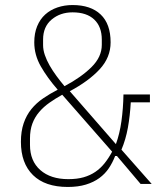

<svg xmlns="http://www.w3.org/2000/svg" viewBox="-20 -730 654 762"><path d="M444 -111H437Q427 -85 412 -62.5Q397 -40 374.5 -23.5Q352 -7 321 2.5Q290 12 249 12Q159 12 111 -35Q63 -82 63 -167Q63 -209 74 -241Q85 -273 104.5 -297Q124 -321 151 -339.5Q178 -358 209 -374Q168 -421 142 -466.5Q116 -512 116 -562Q116 -598 127.5 -626Q139 -654 159.5 -672.5Q180 -691 208 -700.5Q236 -710 268 -710Q340 -710 379.5 -672.5Q419 -635 419 -562Q419 -502 375.5 -455Q332 -408 257 -368L440 -158Q455 -199 462 -249.5Q469 -300 470 -355H575V-324H499Q496 -270 487.5 -223Q479 -176 462 -136L582 0H538ZM268 -681Q219 -681 185 -652.5Q151 -624 151 -573V-551Q151 -532 158 -511.5Q165 -491 177 -470Q189 -449 204.5 -428Q220 -407 236 -388Q302 -423 343 -463.5Q384 -504 384 -552V-573Q384 -624 354 -652.5Q324 -681 268 -681ZM251 -19Q286 -19 312 -26.5Q338 -34 358.5 -48Q379 -62 395 -82Q411 -102 425 -128L227 -354Q200 -339 176.5 -322.5Q153 -306 135.5 -285.5Q118 -265 108.5 -239.5Q99 -214 99 -180V-155Q99 -91 140 -55Q181 -19 251 -19Z"/></svg>

Font: IBM Plex Sans Cond ExtLt
Style: Regular
Weight: 200
Width: 3
Designer: Mike Abbink, Paul van der Laan, Pieter van Rosmalen
Foundry: Bold Monday
Version: Version 1.3